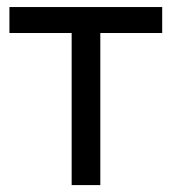

<svg xmlns="http://www.w3.org/2000/svg" viewBox="-20 -536 497 556"><path d="M187.5 -440.4H7.3V-515.6H449.7V-440.4H270.5V0H187.5Z"/></svg>

Font: Intratopia Thin
Style: Regular
Weight: 100
Designer: Rasmus Andersson
Foundry: rsms
Version: Version 3.000;Glyphs 3.2.3 (3260)